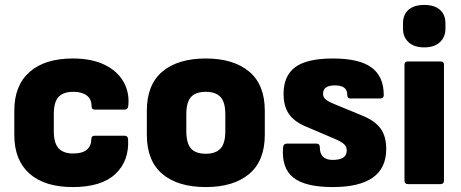

<svg xmlns="http://www.w3.org/2000/svg" viewBox="-20 -746 1868 778"><path d="M275 12Q161 12 99.5 -42.5Q38 -97 38 -199V-298Q38 -400 100 -454.5Q162 -509 275 -509Q352 -509 404 -483.5Q456 -458 480.5 -414.5Q505 -371 500 -319Q499 -302 486 -302H364Q351 -302 351 -316Q351 -345 331 -359.5Q311 -374 277 -374Q237 -374 217.5 -353.5Q198 -333 198 -283V-215Q198 -166 217.5 -145Q237 -124 276 -124Q314 -124 332 -139.5Q350 -155 350 -182Q350 -196 363 -196H485Q498 -196 499 -182Q504 -94 447.5 -41Q391 12 275 12Z M814 12Q701 12 638 -41Q575 -94 575 -200V-297Q575 -403 638 -456Q701 -509 814 -509Q926 -509 989.5 -456Q1053 -403 1053 -297V-200Q1053 -94 989.5 -41Q926 12 814 12ZM814 -123Q854 -123 873.5 -144Q893 -165 893 -215V-283Q893 -332 873.5 -353Q854 -374 814 -374Q773 -374 754 -353Q735 -332 735 -283V-215Q735 -165 754 -144Q773 -123 814 -123Z M1328 12Q1217 12 1168.5 -26.5Q1120 -65 1127 -150Q1129 -164 1142 -164H1263Q1276 -164 1276 -149Q1276 -98 1328 -98Q1385 -98 1385 -136Q1385 -152 1374 -162Q1363 -172 1335 -184L1220 -233Q1172 -253 1150.5 -284.5Q1129 -316 1129 -366Q1129 -439 1176.5 -474Q1224 -509 1329 -509Q1436 -509 1485.5 -472.5Q1535 -436 1535 -361Q1535 -347 1520 -347H1400Q1387 -347 1387 -363Q1387 -400 1337 -400Q1289 -400 1289 -366Q1289 -353 1298 -344.5Q1307 -336 1333 -325L1447 -278Q1499 -257 1522 -225.5Q1545 -194 1545 -142Q1545 12 1328 12Z M1633 0Q1619 0 1619 -14V-484Q1619 -497 1633 -497H1765Q1779 -497 1779 -484V-14Q1779 0 1765 0ZM1699 -554Q1658 -554 1635.5 -575Q1613 -596 1613 -630V-651Q1613 -687 1635.5 -706.5Q1658 -726 1699 -726Q1740 -726 1762.5 -706.5Q1785 -687 1785 -651V-630Q1785 -596 1762.5 -575Q1740 -554 1699 -554Z"/></svg>

Font: Sofia Sans Black
Style: Regular
Weight: 900
Designer: Botio Nikoltchev, Ani Petrova
Foundry: lettersoup
Version: Version 4.100; ttfautohint (v1.8.3)